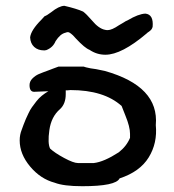

<svg xmlns="http://www.w3.org/2000/svg" viewBox="-20 -638 601 663"><path d="M344 -449Q314 -449 289 -466Q273 -472 243 -504Q230 -519 225 -522Q219 -527 214 -527Q211 -527 206 -525Q188 -521 172 -496Q163 -474 140 -465L134 -464H132Q111 -464 98 -476Q85 -488 84 -509Q87 -534 123 -570Q131 -578 134 -582Q141 -584 157 -596Q183 -617 202 -618Q245 -608 267 -598Q278 -590 297 -568Q321 -539 343 -535Q346 -534 352 -534Q366 -534 391 -551Q406 -560 408 -561Q409 -562 413.5 -564.5Q418 -567 421 -568Q458 -590 482 -591Q511 -588 507 -545L505 -540Q503 -534 489 -525L487 -523Q400 -449 344 -449ZM48 -153Q48 -173 55 -190Q56 -193 61 -206.5Q66 -220 69 -226.5Q72 -233 78 -246Q84 -259 90.5 -268Q97 -277 105.5 -288Q114 -299 124.5 -307.5Q135 -316 147 -323L98 -321Q82 -321 82 -344Q82 -357 92 -367Q102 -377 113.5 -382Q125 -387 150 -396Q152 -397 156.5 -398.5Q161 -400 163 -401Q178 -406 182 -408H269Q273 -406 293 -402Q306 -401 342 -393Q530 -340 518 -206Q524 -144 493.5 -94.5Q463 -45 393 -22Q380 5 264 5Q200 5 169 -7Q120 -20 84 -63Q48 -106 48 -153ZM153 -125Q169 -110 201.5 -92.5Q234 -75 249 -75H304Q339 -79 390 -112Q417 -133 429 -162V-176Q429 -200 413 -239L400 -272Q339 -327 223 -327Q218 -327 213 -326H207V-313Q207 -279 187 -261Q157 -235 150.5 -189Q144 -143 153 -125Z"/></svg>

Font: Excalifont
Style: Regular
Weight: 400
Designer: Your Own Font Foundry (Virgil); Ján Filípek / DizajnDesign (Excalifont, modifications)
Foundry: Your Own Font Foundry (Virgil); Ján Filípek / DizajnDesign (Excalifont, modifications)
Version: Version 1.000;Glyphs 3.2 (3227)